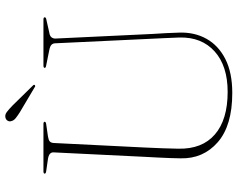

<svg xmlns="http://www.w3.org/2000/svg" viewBox="-106 -778 900 727"><g transform="rotate(-90 343.5 -415.0)"><path d="M560 -286 542.5 -656.5Q542 -665 536.2 -670.2Q530.5 -675.5 514 -678.5L459.5 -689.5Q449.5 -691 449.5 -695Q449.5 -700 458.5 -700H632.5Q641 -700 641 -695Q641 -690 630 -688.5L583.5 -678Q570.5 -676 565.5 -669.8Q560.5 -663.5 560.5 -655.5L578 -286.5Q579.5 -261 581 -236.5Q582.5 -212 583 -186Q585 -128.5 559.8 -83Q534.5 -37.5 483 -11.2Q431.5 15 354.5 15Q231 15 168 -40Q105 -95 107 -180.5Q107 -196.5 108 -221Q109 -245.5 110.2 -270.8Q111.5 -296 112.5 -313.5L129.5 -661Q131 -679 104 -683L59 -689.5Q49 -691 49 -695Q49 -700 58 -700H237Q245.5 -700 245.5 -695Q245.5 -691 235.5 -689.5L190.5 -683Q177 -681 171.2 -676.2Q165.5 -671.5 165 -660L148 -317.5Q146 -278.5 145 -246.8Q144 -215 143.5 -189.5Q141.5 -99 197.5 -50.8Q253.5 -2.5 358.5 -2.5Q457 -2.5 511.8 -51.8Q566.5 -101 564.5 -185Q563.5 -214.5 562.2 -240Q561 -265.5 560 -286ZM307 -817 382 -740.5Q387 -736 384.5 -733Q381 -729.5 376.5 -733L280.5 -790Q268 -798 259 -805.2Q250 -812.5 248 -821.5Q245.5 -828.5 249.2 -835.2Q253 -842 261.5 -844Q272 -846.5 282.2 -838.8Q292.5 -831 307 -817Z"/></g></svg>

Font: Fraunces 72pt Thin
Style: Regular
Weight: 100
Version: Version 1.000;[b76b70a41]